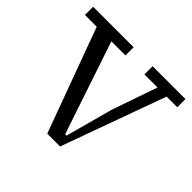

<svg xmlns="http://www.w3.org/2000/svg" viewBox="-158 -863 1059 1059"><g transform="rotate(45 372.0 -333.0)"><path d="M476 -606V-670H732V-606H649L428 4H328L104 -606H12V-670H328V-606H218L400 -64H411L486 -340L578 -606Z"/></g></svg>

Font: Source Serif 4 Caption
Style: Regular
Weight: 400
Designer: Frank Grießhammer
Foundry: Adobe Systems Incorporated
Version: Version 4.004;hotconv 1.0.117;makeotfexe 2.5.65602